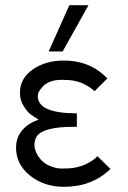

<svg xmlns="http://www.w3.org/2000/svg" viewBox="-20 -714 494 742"><path d="M42 -143Q42 -219 129 -252Q108 -265 97 -273Q86 -281 71.5 -304Q57 -327 57 -355Q57 -411 106.5 -445.5Q156 -480 226 -480Q320 -480 381 -424L395 -411L346 -362L344 -363Q342 -364 342 -365Q294 -405 234 -405Q166 -410 139 -372Q126 -357 126 -343Q126 -276 277 -276V-224H266Q147 -224 122 -187Q113 -172 113 -152Q115 -125 134.5 -101Q154 -77 189 -67Q207 -61 233 -63Q257 -63 278 -68Q299 -73 312 -79.5Q325 -86 335 -92.5Q345 -99 350.5 -104.5Q356 -110 357 -110L407 -61Q335 8 228 8Q150 8 96 -35.5Q42 -79 42 -143ZM168 -515 248 -694H322L222 -515Z"/></svg>

Font: Coval
Style: ExtraLight
Weight: 250
Foundry: Context Ltd
Version: Version 001.000